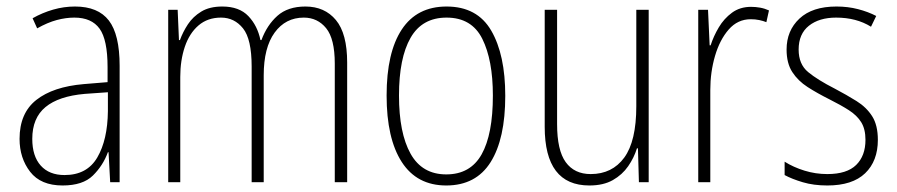

<svg xmlns="http://www.w3.org/2000/svg" viewBox="-20 -559 2751 589"><path d="M210 -539Q281 -539 314 -496Q347 -453 347 -357V0H318L313 -92H311Q296 -51 265 -20.5Q234 10 172 10Q105 10 72.5 -32Q40 -74 40 -133Q40 -212 91.5 -252.5Q143 -293 237 -301L310 -307V-353Q310 -437 285.5 -471Q261 -505 208 -505Q182 -505 154 -497.5Q126 -490 94 -472L80 -503Q110 -520 143 -529.5Q176 -539 210 -539ZM240 -271Q160 -264 119.5 -230.5Q79 -197 79 -133Q79 -80 105 -51Q131 -22 178 -22Q247 -22 278.5 -76Q310 -130 311 -218V-276Z M917 -539Q976 -539 1010.5 -497.5Q1045 -456 1045 -367V0H1007V-364Q1007 -440 980.5 -472.5Q954 -505 912 -505Q856 -505 822.5 -459Q789 -413 789 -328V0H752V-355Q752 -439 725.5 -472Q699 -505 658 -505Q617 -505 589 -481Q561 -457 547 -415.5Q533 -374 533 -323V0H496V-529H525L529 -436H532Q541 -461 556.5 -484.5Q572 -508 597.5 -523.5Q623 -539 662 -539Q714 -539 742 -509.5Q770 -480 779 -436H782Q799 -482 831 -510.5Q863 -539 917 -539Z M1530 -265Q1530 -133 1485 -61.5Q1440 10 1349 10Q1259 10 1212.5 -62Q1166 -134 1166 -266Q1166 -398 1212.5 -468.5Q1259 -539 1350 -539Q1444 -539 1487 -465Q1530 -391 1530 -265ZM1204 -266Q1204 -151 1239.5 -87.5Q1275 -24 1349 -24Q1423 -24 1457.5 -85.5Q1492 -147 1492 -266Q1492 -375 1459.5 -440Q1427 -505 1350 -505Q1275 -505 1239.5 -443Q1204 -381 1204 -266Z M1970 -529V0H1940L1937 -104H1934Q1925 -75 1907 -49Q1889 -23 1860 -6.5Q1831 10 1788 10Q1651 10 1651 -170V-529H1689V-178Q1689 -98 1715.5 -61.5Q1742 -25 1792 -25Q1858 -25 1895 -75.5Q1932 -126 1932 -233V-529Z M2284 -538Q2298 -538 2312 -535.5Q2326 -533 2339 -527L2331 -491Q2321 -495 2309 -497.5Q2297 -500 2283 -500Q2243 -500 2215.5 -468.5Q2188 -437 2173.5 -387.5Q2159 -338 2159 -283V0H2122V-529H2152L2157 -420H2160Q2169 -448 2185 -475Q2201 -502 2225.5 -520Q2250 -538 2284 -538Z M2673 -130Q2673 -65 2634 -27.5Q2595 10 2518 10Q2476 10 2442.5 0Q2409 -10 2387 -22V-63Q2414 -46 2448 -35.5Q2482 -25 2518 -25Q2578 -25 2606.5 -53Q2635 -81 2635 -130Q2635 -163 2622 -184Q2609 -205 2584 -221Q2559 -237 2525 -254Q2487 -273 2457.5 -292Q2428 -311 2410.5 -338Q2393 -365 2393 -407Q2393 -465 2432.5 -502Q2472 -539 2546 -539Q2581 -539 2612 -531Q2643 -523 2668 -510L2652 -477Q2607 -505 2545 -505Q2493 -505 2461.5 -480Q2430 -455 2430 -407Q2430 -362 2459 -338Q2488 -314 2541 -287Q2577 -268 2607.5 -249Q2638 -230 2655.5 -202.5Q2673 -175 2673 -130Z"/></svg>

Font: Noto Sans Sinhala Condensed ExtraLight
Style: Regular
Weight: 200
Width: 3
Designer: Jelle Bosma - Monotype Design Team
Foundry: Monotype Imaging Inc.
Version: Version 2.006; ttfautohint (v1.8.4.7-5d5b)